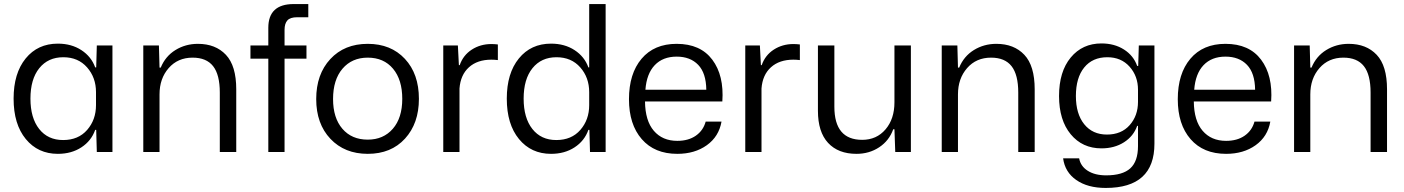

<svg xmlns="http://www.w3.org/2000/svg" viewBox="-20 -749 6920 946"><path d="M265 9Q167 9 107 -64Q47 -137 47 -263Q47 -388 106.5 -461Q166 -534 265 -534Q332 -534 381 -502Q430 -470 449 -417H454L457 -525H534V0H457L454 -109H449Q430 -55 381 -23Q332 9 265 9ZM453 -231V-295Q453 -367 409 -417Q365 -467 292 -467Q217 -467 173.5 -413Q130 -359 130 -263Q130 -168 173 -113.5Q216 -59 291 -59Q366 -59 409.5 -109Q453 -159 453 -231Z M686 0V-525H763L766 -416H772Q795 -472 844.5 -502.5Q894 -533 955 -533Q1042 -533 1093 -479Q1144 -425 1144 -309V0H1063V-293Q1063 -381 1030 -423Q997 -465 929 -465Q856 -465 811 -413.5Q766 -362 766 -284V0Z M1302 0V-460H1214V-525H1302V-612Q1302 -729 1427 -729H1499V-664H1444Q1410 -664 1396 -648.5Q1382 -633 1382 -602V-525H1490V-460H1382V0Z M1792 9Q1678 9 1608 -65Q1538 -139 1538 -261Q1538 -383 1607.5 -458Q1677 -533 1792 -533Q1906 -533 1975 -459Q2044 -385 2044 -262Q2044 -141 1975.5 -66Q1907 9 1792 9ZM1792 -61Q1869 -61 1915.5 -114.5Q1962 -168 1962 -262Q1962 -356 1916.5 -410.5Q1871 -465 1792 -465Q1714 -465 1667.5 -410.5Q1621 -356 1621 -261Q1621 -168 1667 -114.5Q1713 -61 1792 -61Z M2164 0V-525H2236L2241 -428H2245Q2262 -477 2304.5 -504.5Q2347 -532 2401 -532Q2415 -532 2433 -530V-453Q2415 -455 2401 -455Q2332 -455 2290.5 -417.5Q2249 -380 2244 -313V0Z M2695 9Q2597 9 2537 -64Q2477 -137 2477 -263Q2477 -388 2536.5 -461Q2596 -534 2695 -534Q2762 -534 2811 -502Q2860 -470 2879 -417H2883V-729H2964V0H2887L2884 -109H2879Q2860 -55 2811 -23Q2762 9 2695 9ZM2883 -231V-295Q2883 -367 2839 -417Q2795 -467 2722 -467Q2647 -467 2603.5 -413Q2560 -359 2560 -263Q2560 -168 2603 -113.5Q2646 -59 2721 -59Q2796 -59 2839.5 -109Q2883 -159 2883 -231Z M3317 9Q3205 9 3142 -63.5Q3079 -136 3079 -260Q3079 -386 3141 -459.5Q3203 -533 3314 -533Q3431 -533 3489.5 -455Q3548 -377 3539 -249H3158Q3159 -154 3201.5 -104.5Q3244 -55 3317 -55Q3372 -55 3408.5 -80.5Q3445 -106 3457 -150H3535Q3522 -76 3462.5 -33.5Q3403 9 3317 9ZM3160 -307H3460Q3459 -389 3420 -429.5Q3381 -470 3314 -470Q3246 -470 3206 -428Q3166 -386 3160 -307Z M3652 0V-525H3724L3729 -428H3733Q3750 -477 3792.5 -504.5Q3835 -532 3889 -532Q3903 -532 3921 -530V-453Q3903 -455 3889 -455Q3820 -455 3778.5 -417.5Q3737 -380 3732 -313V0Z M4200 9Q4110 9 4060 -45Q4010 -99 4010 -203V-525H4091V-223Q4091 -60 4228 -60Q4299 -60 4343 -111.5Q4387 -163 4387 -245V-525H4468V0H4391L4387 -112H4381Q4361 -56 4312 -23.5Q4263 9 4200 9Z M4620 0V-525H4697L4700 -416H4706Q4729 -472 4778.5 -502.5Q4828 -533 4889 -533Q4976 -533 5027 -479Q5078 -425 5078 -309V0H4997V-293Q4997 -381 4964 -423Q4931 -465 4863 -465Q4790 -465 4745 -413.5Q4700 -362 4700 -284V0Z M5428 177Q5339 177 5283 138Q5227 99 5218 31H5297Q5304 70 5339.5 92.5Q5375 115 5430 115Q5511 115 5549 80.5Q5587 46 5587 -29V-129H5583Q5565 -78 5518 -48Q5471 -18 5407 -18Q5313 -18 5255.5 -87.5Q5198 -157 5198 -276Q5198 -396 5255.5 -465.5Q5313 -535 5407 -535Q5471 -535 5518 -505Q5565 -475 5583 -424H5588L5591 -525H5668V-41Q5668 177 5428 177ZM5587 -247V-307Q5587 -374 5545.5 -420.5Q5504 -467 5436 -467Q5363 -467 5322 -416.5Q5281 -366 5281 -276Q5281 -188 5322 -137Q5363 -86 5434 -86Q5505 -86 5546 -132.5Q5587 -179 5587 -247Z M6021 9Q5909 9 5846 -63.5Q5783 -136 5783 -260Q5783 -386 5845 -459.5Q5907 -533 6018 -533Q6135 -533 6193.5 -455Q6252 -377 6243 -249H5862Q5863 -154 5905.5 -104.5Q5948 -55 6021 -55Q6076 -55 6112.5 -80.5Q6149 -106 6161 -150H6239Q6226 -76 6166.5 -33.5Q6107 9 6021 9ZM5864 -307H6164Q6163 -389 6124 -429.5Q6085 -470 6018 -470Q5950 -470 5910 -428Q5870 -386 5864 -307Z M6356 0V-525H6433L6436 -416H6442Q6465 -472 6514.5 -502.5Q6564 -533 6625 -533Q6712 -533 6763 -479Q6814 -425 6814 -309V0H6733V-293Q6733 -381 6700 -423Q6667 -465 6599 -465Q6526 -465 6481 -413.5Q6436 -362 6436 -284V0Z"/></svg>

Font: Mona Sans
Style: Regular
Weight: 400
Designer: Deni Anggara
Foundry: GitHub
Version: Version 2.000;Glyphs 3.2.3 (3260)